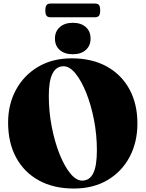

<svg xmlns="http://www.w3.org/2000/svg" viewBox="-20 -1043 817 1078"><path d="M382.5 -715.5Q496.5 -715.5 579.2 -669.8Q662 -624 706.8 -541.8Q751.5 -459.5 751.5 -350Q751.5 -244.5 707.8 -162Q664 -79.5 583.8 -32Q503.5 15.5 394.5 15.5Q280.5 15.5 197.8 -30.2Q115 -76 70.2 -159Q25.5 -242 25.5 -354.5Q25.5 -457.5 69.8 -539Q114 -620.5 194.2 -668Q274.5 -715.5 382.5 -715.5ZM524 -199Q524 -287 507.5 -371Q491 -455 463.8 -522.8Q436.5 -590.5 403.5 -630.8Q370.5 -671 337 -671Q254 -671 254 -505.5Q254 -416.5 270.5 -331.5Q287 -246.5 314.2 -178.2Q341.5 -110 374.5 -69.5Q407.5 -29 441 -29Q483.5 -29 503.8 -70.8Q524 -112.5 524 -199ZM388.5 -738.5Q342.5 -738.5 315.5 -762.2Q288.5 -786 288.5 -826.5Q288.5 -866.5 315.8 -890.8Q343 -915 388.5 -915Q435 -915 461.8 -891Q488.5 -867 488.5 -826.5Q488.5 -786.5 461.8 -762.5Q435 -738.5 388.5 -738.5ZM234.5 -984Q234.5 -1005.5 241.2 -1014.2Q248 -1023 263 -1023H514Q529 -1023 535.8 -1014.8Q542.5 -1006.5 542.5 -984.5Q542.5 -963.5 535.8 -954.8Q529 -946 514 -946H263Q248 -946 241.2 -954.8Q234.5 -963.5 234.5 -984Z"/></svg>

Font: Fraunces 72pt S000 Black
Style: Regular
Weight: 900
Version: Version 1.000; ttfautohint (v1.8.3)